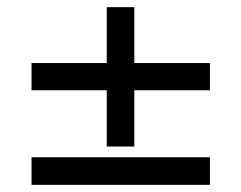

<svg xmlns="http://www.w3.org/2000/svg" viewBox="-20 -516 672 536"><path d="M355 -107H278V-264H68V-340H278V-496H355V-340H566V-264H355ZM68 -77H566V0H68Z"/></svg>

Font: Rosario SemiBold
Style: Regular
Weight: 600
Designer: Hector Gatti
Foundry: Omnibus Type
Version: Version 1.101; ttfautohint (v1.8.1.43-b0c9)